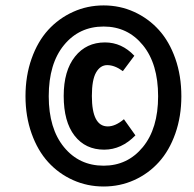

<svg xmlns="http://www.w3.org/2000/svg" viewBox="-20 -784 709 702"><path d="M643.1 -432.1Q643.1 -358.4 621.1 -295.9Q599.1 -233.4 560.8 -191.2Q522.5 -148.9 470.5 -125.5Q418.5 -102.1 358.9 -102.1Q299.3 -102.1 247.1 -125.5Q194.8 -148.9 156.2 -191.2Q117.7 -233.4 95.5 -295.9Q73.2 -358.4 73.2 -432.1Q73.2 -506.8 95.5 -569.6Q117.7 -632.3 156.2 -674.6Q194.8 -716.8 247.1 -740.5Q299.3 -764.2 358.9 -764.2Q418.5 -764.2 470.5 -740.5Q522.5 -716.8 560.8 -674.6Q599.1 -632.3 621.1 -569.6Q643.1 -506.8 643.1 -432.1ZM358.9 -687Q269.5 -687 213.9 -619.1Q158.2 -551.3 158.2 -432.1Q158.2 -314 213.9 -246.1Q269.5 -178.2 358.9 -178.2Q446.3 -178.2 502.2 -246.1Q558.1 -314 558.1 -432.1Q558.1 -550.8 502.4 -618.9Q446.8 -687 358.9 -687ZM363.8 -628.9Q425.3 -628.9 471.2 -580.1L429.2 -523.9Q399.4 -545.9 372.1 -545.9Q346.7 -545.9 331.3 -519Q315.9 -492.2 315.9 -433.1Q315.9 -321.8 374 -321.8Q401.9 -321.8 433.1 -348.1L475.1 -289.1Q424.3 -236.8 360.8 -236.8Q292.5 -236.8 252.7 -287.8Q212.9 -338.9 212.9 -433.1Q212.9 -525.4 254.2 -577.1Q295.4 -628.9 363.8 -628.9Z"/></svg>

Font: Fira Sans Compressed
Style: Bold Italic
Weight: 700
Width: 3
Italic angle: -8°
Designer: Carrois Corporate & Edenspiekermann AG
Foundry: Carrois Corporate GbR & Edenspiekermann AG
Version: Version 4.203;PS 004.203;hotconv 1.0.88;makeotf.lib2.5.64775